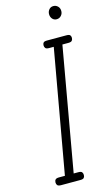

<svg xmlns="http://www.w3.org/2000/svg" viewBox="-172 -1253 762 1311"><g transform="rotate(-15 209.0 -597.5)"><path d="M54 -27Q54 -40 60.8 -47.5Q67.5 -55 86.5 -55H128L282.5 -925.5H249Q230 -925.5 223.8 -933.5Q217.5 -941.5 217.5 -953Q217.5 -965 223.8 -972Q230 -979 249 -979H386Q405.5 -979 411.8 -972Q418 -965 418 -953Q418 -941.5 411.8 -933.5Q405.5 -925.5 386 -925.5H343.5L190 -55H223Q242 -55 248.2 -47.5Q254.5 -40 254.5 -27Q254.5 -15 248.2 -7.5Q242 0 223 0H86.5Q67.5 0 60.8 -7.5Q54 -15 54 -27ZM351 -1102Q332.5 -1102 320.8 -1115.5Q309 -1129 309 -1149Q309 -1167 320.5 -1181Q332 -1195 351 -1195Q369.5 -1195 382.5 -1182.2Q395.5 -1169.5 395.5 -1149Q395.5 -1129.5 382.8 -1115.8Q370 -1102 351 -1102Z"/></g></svg>

Font: Edu QLD Hand
Style: Regular
Weight: 400
Designer: Tina and Corey Anderson, Eben Sorkin
Foundry: Sorkin Type Co.
Version: Version 2.000